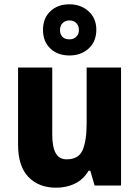

<svg xmlns="http://www.w3.org/2000/svg" viewBox="-20 -863 648 893"><path d="M543 -549V0H420L400 -69H392Q368 -28 328.5 -9Q289 10 241 10Q160 10 112 -40Q64 -90 64 -191V-549H223V-238Q223 -180 239 -151Q255 -122 290 -122Q346 -122 364.5 -165.5Q383 -209 383 -290V-549ZM303 -605Q248 -605 214 -637.5Q180 -670 180 -724Q180 -778 214 -810.5Q248 -843 303 -843Q356 -843 392 -810.5Q428 -778 428 -725Q428 -670 392.5 -637.5Q357 -605 303 -605ZM303 -680Q322 -680 334.5 -692Q347 -704 347 -724Q347 -744 334.5 -756Q322 -768 303 -768Q284 -768 271.5 -756Q259 -744 259 -724Q259 -704 270 -692Q281 -680 303 -680Z"/></svg>

Font: Noto Sans Armenian SemiCondensed ExtraBold
Style: Regular
Weight: 800
Width: 4
Designer: Monotype Design Team
Foundry: Monotype Imaging Inc.
Version: Version 2.008; ttfautohint (v1.8.4.7-5d5b)